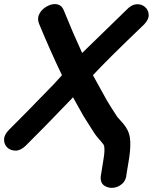

<svg xmlns="http://www.w3.org/2000/svg" viewBox="-50 -735 750 942"><path d="M444 132Q442 161 460 174.5Q478 188 503 186.5Q528 185 548.5 167.5Q569 150 571 118Q572 110 575 93Q578 76 580.5 60Q583 44 584 38Q593 -22 587 -62Q582 -96 554 -129L525 -162Q488 -219 474 -243L406 -366Q472 -438 657 -615Q681 -640 679.5 -663.5Q678 -687 660.5 -701.5Q643 -716 618.5 -714Q594 -712 571 -687Q508 -626 353 -475Q310 -568 263 -684Q255 -705 238 -711.5Q221 -718 201.5 -712.5Q182 -707 165 -693.5Q148 -680 140.5 -661Q133 -642 141 -620Q195 -489 254 -366L215 -323Q63 -166 -6 -98Q-30 -74 -30 -50Q-30 -26 -14 -11Q2 4 26.5 4Q51 4 76 -20Q161 -104 303 -252L308 -258L360 -165L414 -80Q416 -75 449 -37Q460 -25 461 -18Q465 4 458 45Q445 130 444 132Z"/></svg>

Font: Balsamiq Sans
Style: Bold Italic
Weight: 700
Italic angle: -12°
Designer: Michael Angeles
Foundry: Balsamiq SRL
Version: Version 1.020; ttfautohint (v1.8.4.7-5d5b);gftools[0.9.26]